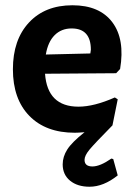

<svg xmlns="http://www.w3.org/2000/svg" viewBox="-20 -494 512 729"><path d="M264 10Q154 10 91.5 -54Q29 -118 29 -231Q29 -343 90 -408.5Q151 -474 255 -474Q358 -474 406.5 -409.5Q455 -345 436 -232L421 -216L151 -214Q160 -89 278 -89Q337 -89 416 -124L427 -117L407 -18Q338 52 319.5 74.5Q301 97 301 113Q301 138 331 138Q360 138 403 108L410 110L427 172Q373 215 320 215Q274 215 246 192Q218 169 218 130Q218 101 235.5 73.5Q253 46 301 8Q277 10 264 10ZM252 -386Q213 -386 187.5 -360.5Q162 -335 154 -287L323 -291L325 -305Q325 -386 252 -386Z"/></svg>

Font: Alegreya Sans
Style: Bold
Weight: 700
Designer: Juan Pablo del Peral
Foundry: Huerta Tipografica
Version: Version 2.007